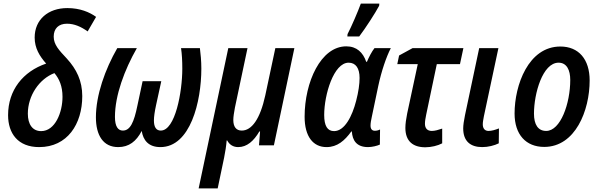

<svg xmlns="http://www.w3.org/2000/svg" viewBox="-20 -809 3334 1069"><path d="M198 10C355 10 438 -118 438 -274C438 -359 406 -424 352 -483C309 -529 279 -560 279 -605C279 -650 306 -677 353 -677C394 -677 432 -660 468 -634L515 -715C479 -741 426 -764 355 -764C248 -764 173 -700 173 -600C173 -541 200 -497 237 -455C108 -411 25 -307 25 -168C25 -66 80 10 198 10ZM209 -79C161 -79 135 -117 135 -176C135 -277 199 -370 283 -402C310 -370 328 -329 328 -270C328 -183 287 -79 209 -79Z M638 10C698 10 739 -22 769 -80C777 -29 806 10 873 10C1040 10 1101 -243 1101 -427C1101 -469 1097 -510 1093 -541H988C993 -507 995 -470 995 -426C995 -298 956 -82 875 -82C850 -82 837 -101 837 -138C837 -159 841 -187 849 -224L878 -357H774L745 -221C726 -128 705 -82 664 -82C637 -82 620 -105 620 -158C620 -278 673 -420 742 -541H633C565 -423 514 -279 514 -156C514 -55 555 10 638 10Z M1086 240H1192L1228 68C1234 39 1240 0 1242 -27H1245C1257 -4 1278 10 1306 10C1355 10 1393 -24 1424 -77H1428L1422 0H1505L1619 -541H1513L1457 -278C1428 -145 1381 -82 1326 -82C1295 -82 1279 -103 1279 -141C1279 -159 1283 -182 1288 -210L1358 -541H1251Z M1914 -606H1980C2015 -652 2070 -737 2091 -777L2092 -789H1989C1973 -745 1937 -661 1915 -619ZM1798 10C1858 10 1899 -26 1936 -77H1939C1942 -29 1964 10 2029 10C2052 10 2080 3 2095 -4L2096 -88C2086 -83 2076 -81 2067 -81C2052 -81 2043 -90 2043 -110C2043 -123 2046 -140 2050 -158L2086 -330C2104 -414 2131 -493 2156 -541H2065C2050 -522 2034 -491 2023 -465H2019C2001 -517 1966 -551 1908 -551C1766 -551 1676 -352 1676 -159C1676 -48 1724 10 1798 10ZM1840 -79C1803 -79 1785 -108 1785 -169C1785 -282 1838 -460 1921 -460C1961 -460 1982 -429 1982 -375C1982 -341 1976 -298 1963 -248C1941 -162 1899 -79 1840 -79Z M2348 11C2381 11 2418 2 2442 -11V-93C2421 -86 2402 -80 2384 -80C2359 -80 2346 -95 2346 -120C2346 -135 2349 -151 2353 -171L2412 -452H2541L2560 -541H2277L2202 -500L2192 -452H2306L2247 -177C2241 -147 2237 -119 2237 -97C2237 -22 2280 11 2348 11Z M2665 10C2698 10 2733 1 2757 -11L2758 -94C2737 -86 2718 -80 2700 -80C2679 -80 2668 -94 2668 -117C2668 -130 2671 -144 2674 -161L2755 -541H2648L2569 -168C2563 -138 2559 -113 2559 -94C2559 -22 2600 10 2665 10Z M3010 9C3183 9 3263 -193 3263 -361C3263 -479 3202 -550 3100 -550C2922 -550 2845 -335 2845 -177C2845 -60 2908 9 3010 9ZM3021 -80C2976 -80 2953 -115 2953 -176C2953 -288 3001 -460 3090 -460C3136 -460 3155 -418 3155 -364C3155 -233 3101 -80 3021 -80Z"/></svg>

Font: Noto Sans Display SemiCondensed Medium
Style: Italic
Weight: 500
Width: 4
Italic angle: -12°
Designer: Monotype Design Team
Foundry: Monotype Imaging Inc.
Version: Version 1.900